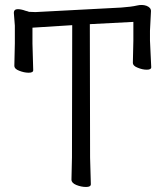

<svg xmlns="http://www.w3.org/2000/svg" viewBox="-20 -732 657 763"><path d="M462 -702Q503 -705 524 -710Q545 -715 562 -709Q580 -702 580 -688L576 -610V-571L581 -465Q581 -455 563.5 -455Q546 -455 527 -463Q508 -470 508 -483L510 -571V-645L337 -636L338 -106L341 0Q341 11 322 11Q303 11 283 3Q264 -5 264 -18L266 -107L267 -632L109 -622V-559L112 -453Q112 -443 94 -443Q76 -443 56 -451Q37 -458 37 -471L39 -560V-630L35 -681Q35 -695 49 -695.5Q63 -696 82 -689Q91 -687 95 -685L121 -684Z"/></svg>

Font: ToneOZ-Pinyin-WenKai-Regular
Style: Regular
Weight: 400
Designer: Fontworks Inc.
Foundry: ToneOZ
Version: Version 0.240331